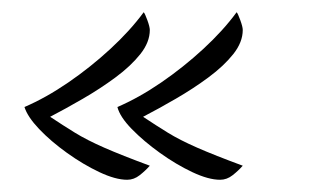

<svg xmlns="http://www.w3.org/2000/svg" viewBox="-20 -338 505 314"><path d="M340 -44Q321 -44 294.5 -56.5Q268 -69 241.5 -88Q215 -107 195.5 -127Q176 -147 172 -163Q207 -178 243.5 -203Q280 -228 312.5 -258Q345 -288 367 -318Q369 -316 373 -305Q377 -294 377 -289Q377 -269 361.5 -249.5Q346 -230 321 -211.5Q296 -193 267.5 -176.5Q239 -160 214 -147Q235 -133 254.5 -121Q274 -109 302.5 -96.5Q331 -84 377 -67Q370 -59 360.5 -51.5Q351 -44 340 -44ZM188 -44Q169 -44 142.5 -56.5Q116 -69 89.5 -88Q63 -107 44 -127Q25 -147 20 -163Q55 -178 91.5 -203Q128 -228 160.5 -258Q193 -288 215 -318Q217 -316 221 -305Q225 -294 225 -289Q225 -269 209.5 -249.5Q194 -230 169 -211.5Q144 -193 115.5 -176.5Q87 -160 62 -147Q83 -133 102.5 -121Q122 -109 150.5 -96.5Q179 -84 225 -67Q218 -59 208.5 -51.5Q199 -44 188 -44Z"/></svg>

Font: Dancing Script SemiBold
Style: Regular
Weight: 600
Designer: Pablo Impallari
Foundry: Pablo Impallari
Version: Version 2.001